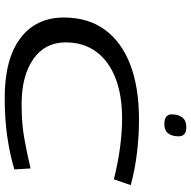

<svg xmlns="http://www.w3.org/2000/svg" viewBox="-18 -764 792 795"><g transform="rotate(90 377.5 -366.0)"><path d="M386 10Q223 10 137.5 -55Q52 -120 52 -235Q52 -335 102.5 -404.5Q153 -474 247.5 -510Q342 -546 474 -546Q544 -546 613.5 -537.5Q683 -529 746 -512L722 -442Q654 -459 590.5 -467.5Q527 -476 469 -476Q373 -476 302.5 -448.5Q232 -421 193.5 -368.5Q155 -316 155 -242Q155 -157 224 -108.5Q293 -60 411 -60Q491 -60 552 -71Q613 -82 677 -97L681 -30Q618 -11 545 -0.5Q472 10 386 10ZM493 -651Q453 -651 453 -682Q453 -709 466 -725.5Q479 -742 506 -742Q544 -742 544 -710Q544 -682 531.5 -666.5Q519 -651 493 -651Z"/></g></svg>

Font: Georama ExtraExtended
Style: Italic
Weight: 400
Width: 8
Italic angle: -9°
Designer: Jean-Baptiste Levee
Foundry: Production Type
Version: Version 1.000